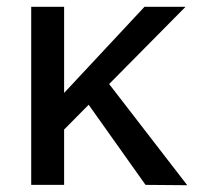

<svg xmlns="http://www.w3.org/2000/svg" viewBox="-20 -545 594 566"><path d="M160 -154 155 -256 406 -525H527ZM72 0V-525H169V0ZM409 0 216 -272 285 -319 532 1Z"/></svg>

Font: Lexend Medium
Style: Regular
Weight: 500
Designer: Bonnie Shaver-Troup, Thomas Jockin
Foundry: Lexend
Version: Version 1.005